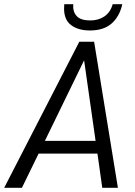

<svg xmlns="http://www.w3.org/2000/svg" viewBox="-46 -900 647 920"><path d="M421 -164H139L59 0H-26L334 -700H405L519 0H444ZM412 -225 357 -611 169 -225ZM261 -859Q261 -873 262 -880H305Q302 -844 321.5 -823Q341 -802 386 -802Q426 -802 454.5 -821.5Q483 -841 494 -880H540Q527 -821 489 -787.5Q451 -754 385 -754Q329 -754 295 -779.5Q261 -805 261 -859Z"/></svg>

Font: Sarabun Light
Style: Italic
Weight: 300
Italic angle: -10°
Designer: Suppakit Chalermlarp | Katatrad Co.,Ltd.
Foundry: Cadson Demak Co.,Ltd.
Version: Version 1.000; ttfautohint (v1.6)